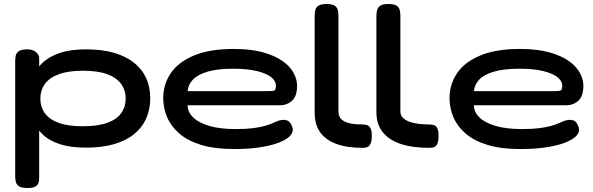

<svg xmlns="http://www.w3.org/2000/svg" viewBox="-20 -730 2970 961"><path d="M411 9Q331 9 276.5 -9.5Q222 -28 189 -61.5Q156 -95 141.5 -140.5Q127 -186 127 -241Q127 -291 141.5 -335Q156 -379 189 -412Q222 -445 276.5 -464Q331 -483 411 -483Q491 -483 551 -465.5Q611 -448 651.5 -415.5Q692 -383 712 -338Q732 -293 732 -239Q732 -183 712 -137.5Q692 -92 651.5 -59Q611 -26 551 -8.5Q491 9 411 9ZM117 211Q89 211 76 203Q63 195 59.5 181.5Q56 168 56 151V-422Q56 -439 59 -452.5Q62 -466 75 -474.5Q88 -483 116 -483Q139 -483 154.5 -473.5Q170 -464 176 -445V150Q177 167 174 181Q171 195 158 203Q145 211 117 211ZM394 -98Q469 -98 516.5 -115Q564 -132 586.5 -163.5Q609 -195 609 -236Q609 -278 586.5 -309.5Q564 -341 517 -358.5Q470 -376 395 -376Q322 -376 274.5 -358.5Q227 -341 204.5 -309.5Q182 -278 182 -236Q182 -195 204.5 -163.5Q227 -132 274 -115Q321 -98 394 -98Z M1152 16Q1054 16 986 -5Q918 -26 876.5 -62.5Q835 -99 816 -144.5Q797 -190 797 -239Q797 -308 835 -364Q873 -420 951.5 -452.5Q1030 -485 1150 -485Q1235 -485 1295 -468.5Q1355 -452 1393.5 -425Q1432 -398 1449.5 -365Q1467 -332 1467 -301Q1467 -249 1442 -226Q1417 -203 1379 -203H919Q919 -170 946 -143Q973 -116 1026.5 -100Q1080 -84 1159 -84Q1211 -84 1246 -88.5Q1281 -93 1304 -99.5Q1327 -106 1342 -112.5Q1357 -119 1369 -124Q1381 -129 1395 -130Q1408 -131 1419 -126.5Q1430 -122 1438 -106Q1445 -92 1445.5 -83Q1446 -74 1442 -66Q1435 -45 1398 -26Q1361 -7 1298.5 4.5Q1236 16 1152 16ZM919 -274H1323Q1340 -274 1350.5 -276Q1361 -278 1361 -300Q1361 -325 1337 -344Q1313 -363 1265.5 -374.5Q1218 -386 1146 -386Q1069 -386 1019.5 -371.5Q970 -357 946 -332Q922 -307 919 -274Z M2128 10Q2089 10 2050.5 5Q2012 0 1978.5 -12Q1945 -24 1919.5 -44.5Q1894 -65 1879 -95Q1864 -125 1864 -167V-649Q1864 -666 1867.5 -679.5Q1871 -693 1883.5 -701.5Q1896 -710 1924 -710Q1952 -710 1964.5 -702Q1977 -694 1980.5 -680.5Q1984 -667 1984 -650V-172Q1984 -153 1996.5 -140.5Q2009 -128 2030 -120.5Q2051 -113 2076.5 -110Q2102 -107 2128 -107Q2141 -107 2151.5 -104Q2162 -101 2168.5 -89Q2175 -77 2175 -50Q2175 -22 2168.5 -9Q2162 4 2151 7Q2140 10 2128 10ZM1794 10Q1758 10 1723 5Q1688 0 1657.5 -12Q1627 -24 1603.5 -44.5Q1580 -65 1567.5 -95Q1555 -125 1555 -167V-649Q1555 -666 1558 -679.5Q1561 -693 1574 -701.5Q1587 -710 1614 -710Q1642 -710 1654.5 -702Q1667 -694 1670.5 -680.5Q1674 -667 1674 -650V-172Q1674 -147 1689.5 -132.5Q1705 -118 1732 -112.5Q1759 -107 1794 -107Q1806 -107 1816.5 -104Q1827 -101 1834 -89Q1841 -77 1841 -50Q1841 -22 1834 -9Q1827 4 1816.5 7Q1806 10 1794 10Z M2585 16Q2487 16 2419 -5Q2351 -26 2309.5 -62.5Q2268 -99 2249 -144.5Q2230 -190 2230 -239Q2230 -308 2268 -364Q2306 -420 2384.5 -452.5Q2463 -485 2583 -485Q2668 -485 2728 -468.5Q2788 -452 2826.5 -425Q2865 -398 2882.5 -365Q2900 -332 2900 -301Q2900 -249 2875 -226Q2850 -203 2812 -203H2352Q2352 -170 2379 -143Q2406 -116 2459.5 -100Q2513 -84 2592 -84Q2644 -84 2679 -88.5Q2714 -93 2737 -99.5Q2760 -106 2775 -112.5Q2790 -119 2802 -124Q2814 -129 2828 -130Q2841 -131 2852 -126.5Q2863 -122 2871 -106Q2878 -92 2878.5 -83Q2879 -74 2875 -66Q2868 -45 2831 -26Q2794 -7 2731.5 4.5Q2669 16 2585 16ZM2352 -274H2756Q2773 -274 2783.5 -276Q2794 -278 2794 -300Q2794 -325 2770 -344Q2746 -363 2698.5 -374.5Q2651 -386 2579 -386Q2502 -386 2452.5 -371.5Q2403 -357 2379 -332Q2355 -307 2352 -274Z"/></svg>

Font: Fredoka Expanded Medium
Style: Regular
Weight: 500
Width: 7
Designer: Ben Nathan
Foundry: Milena B. Brandão, Ben Nathan
Version: Version 2.001